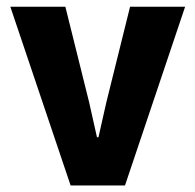

<svg xmlns="http://www.w3.org/2000/svg" viewBox="-20 -566 596 586"><path d="M195.5 0 11.5 -545.5H179.5L252 -254L276 -147H280.5L304.5 -253.5L377 -545.5H545L361.5 0Z"/></svg>

Font: Spline Sans
Style: Regular
Weight: 400
Designer: Eben Sorkin, Mirko Velimirovic
Foundry: Sorkin Type
Version: Version 1.001